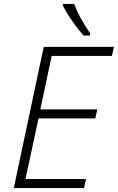

<svg xmlns="http://www.w3.org/2000/svg" viewBox="-20 -951 596 971"><path d="M435.1 -771H402.8Q378.9 -796.9 347.2 -842Q315.4 -887.2 298.8 -920.9V-931.2H355Q378.4 -866.7 435.1 -783.2ZM201.2 -713.9H556.2L545.9 -668H241.2L184.1 -397.9H472.2L461.9 -352.1H174.8L108.9 -45.9H415L404.8 0H49.8Z"/></svg>

Font: Open Sans Hebrew Light
Style: Italic
Weight: 300
Italic angle: -12°
Foundry: Ascender Corporation, Yanek Iontef
Version: Version 2.001;PS 002.001;hotconv 1.0.70;makeotf.lib2.5.58329